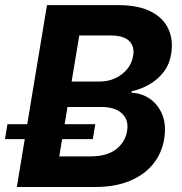

<svg xmlns="http://www.w3.org/2000/svg" viewBox="-47 -748 729 768"><path d="M20.3 0 140.9 -727.5H425.9Q505.7 -727.5 555.7 -702.2Q605.8 -677 626.3 -632.8Q646.9 -588.7 637.6 -532.1Q631.3 -491.6 608.4 -461.2Q585.5 -430.8 551.9 -411.2Q518.4 -391.5 479.3 -382.8V-377.1Q520 -375.4 553.1 -352.4Q586.1 -329.4 602.5 -288.5Q618.8 -247.6 609.6 -191.6Q600.5 -135.8 566 -92.6Q531.5 -49.3 472.9 -24.7Q414.3 0 332.3 0ZM190.1 -122.4H314.7Q381.1 -122.4 417.8 -151.3Q454.5 -180.2 461.5 -224.8Q466.3 -253.6 455.6 -274.9Q444.8 -296.2 420.4 -308.1Q395.9 -320.1 359.2 -320.1H222.9ZM239.5 -421.9H353.2Q384.9 -421.9 413.1 -434.6Q441.3 -447.3 461 -470.7Q480.7 -494.1 485.7 -525.7Q491.9 -562.2 469.5 -584.2Q447.1 -606.2 394.5 -606.2H270.1ZM-27.1 -191.5 -17.2 -251.2H334.1L324.2 -191.5Z"/></svg>

Font: Adwaita Sans
Style: Italic
Weight: 400
Italic angle: -9.39999°
Designer: Rasmus Andersson
Foundry: rsms
Version: Version 4.001;git-9221beed3